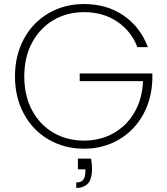

<svg xmlns="http://www.w3.org/2000/svg" viewBox="-20 -728 827 949"><path d="M659 -495Q629 -574 559.5 -621Q490 -668 395 -668Q312 -668 245 -629Q178 -590 139 -518Q100 -446 100 -350Q100 -254 139 -182Q178 -110 245 -71.5Q312 -33 395 -33Q475 -33 540 -69Q605 -105 644 -171.5Q683 -238 687 -327H374V-365H733V-335Q730 -237 686 -159Q642 -81 566 -37Q490 7 395 7Q298 7 220 -38.5Q142 -84 98 -165.5Q54 -247 54 -350Q54 -454 98 -535.5Q142 -617 220 -662.5Q298 -708 395 -708Q508 -708 590.5 -651.5Q673 -595 711 -495ZM430 56Q435 83 435 105Q435 157 414.5 179Q394 201 357 201V174Q381 174 391.5 160.5Q402 147 402 120V109H365V56Z"/></svg>

Font: Fz Poppins ExtLt
Style: Regular
Weight: 200
Designer: Ninad Kale (Devanagari), Jonny Pinhorn (Latin)
Foundry: Indian Type Foundry
Version: Vit hóa bi Vntype.Com & FontZin.Com